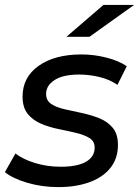

<svg xmlns="http://www.w3.org/2000/svg" viewBox="-32 -757 567 783"><path d="M206 6Q139 6 79.5 -11.5Q20 -29 -12 -55L31 -131Q62 -107 111.5 -92Q161 -77 215 -77Q284 -77 319 -97.5Q354 -118 354 -155Q354 -181 333 -194Q312 -207 278.5 -215Q245 -223 207.5 -230.5Q170 -238 136.5 -252Q103 -266 81.5 -292Q60 -318 60 -363Q60 -442 125.5 -488.5Q191 -535 300 -535Q352 -535 402.5 -522Q453 -509 485 -487L447 -411Q415 -433 373.5 -443Q332 -453 291 -453Q225 -453 190.5 -430.5Q156 -408 156 -374Q156 -347 177 -333Q198 -319 231.5 -311.5Q265 -304 302.5 -296Q340 -288 373.5 -274.5Q407 -261 428 -235.5Q449 -210 449 -166Q449 -111 418.5 -72.5Q388 -34 333 -14Q278 6 206 6ZM239 -607 390 -737H515L333 -607Z"/></svg>

Font: Montserrat Medium
Style: Italic
Weight: 500
Italic angle: -11.3°
Designer: Julieta Ulanovsky
Foundry: Julieta Ulanovsky
Version: Version 9.000; ttfautohint (v1.8.4.7-5d5b)